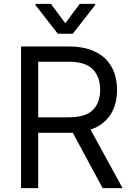

<svg xmlns="http://www.w3.org/2000/svg" viewBox="-20 -966 679 986"><path d="M88.1 0V-727.3H333.8Q397.7 -727.3 444.4 -710.6Q491.1 -693.9 521.5 -664.1Q551.8 -634.2 566.4 -593.4Q581 -552.6 581 -504.3Q581 -468 572.8 -436.1Q564.6 -404.1 547.8 -377.8Q530.9 -351.6 505.3 -331.9Q479.8 -312.1 445 -300.4L609.4 0H507.1L353.7 -284.4Q349.1 -284.1 344.6 -284.1Q340.2 -284.1 335.2 -284.1H176.1V0ZM176.1 -649.1V-363.6H332.4Q419.7 -363.6 457 -401.3Q494.3 -439.3 494.3 -504.3Q494.3 -537.6 485.3 -563.6Q476.2 -589.5 457 -609.7Q419.4 -649.1 331 -649.1ZM161.9 -946H241.5L315.3 -846.6L389.2 -946H468.8V-940.3L353.7 -792.6H277L161.9 -940.3Z"/></svg>

Font: Inter P
Style: Regular
Weight: 400
Designer: Rasmus Andersson
Foundry: rsms
Version: Version 3.018;git-588b23468